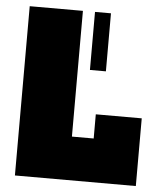

<svg xmlns="http://www.w3.org/2000/svg" viewBox="-51 -746 682 791"><g transform="rotate(5 290.0 -350.0)"><path d="M40 0V-700H260V-180H350V-280H540V0ZM310 -460V-700H376V-460Z"/></g></svg>

Font: Tektur Black
Style: Regular
Weight: 900
Designer: Adam Jagosz
Foundry: Adam Jagosz
Version: Version 1.005;gftools[0.9.30]